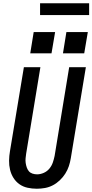

<svg xmlns="http://www.w3.org/2000/svg" viewBox="-20 -1146 565 1174"><path d="M205 8Q176 8 148.5 2Q121 -4 99 -19.5Q77 -35 62.5 -58Q48 -81 41.5 -108Q35 -135 35.5 -164Q36 -193 41 -222L126 -735H227L140 -207Q138 -193 136.5 -178.5Q135 -164 137 -150Q139 -136 143.5 -122.5Q148 -109 156.5 -99Q165 -89 178.5 -84.5Q192 -80 207 -80Q227 -80 247.5 -89Q268 -98 282 -115Q296 -132 303 -152.5Q310 -173 314 -193L403 -735H505L413 -179Q409 -154 401 -130Q393 -106 379 -84Q365 -62 345.5 -43.5Q326 -25 303 -13Q280 -1 255 3.5Q230 8 205 8ZM495 -820H365L386 -950H517ZM295 -820H165L186 -950H317ZM525 -1054H225V-1126H525Z"/></svg>

Font: Iosevka SS04 Semibold
Style: Italic
Weight: 600
Italic angle: -9°
Monospace: yes
Designer: Belleve Invis
Foundry: Belleve Invis
Version: Version 19.0.0; ttfautohint (v1.8.4)